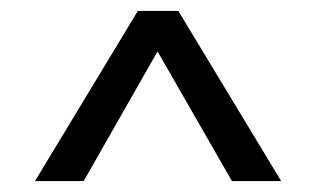

<svg xmlns="http://www.w3.org/2000/svg" viewBox="-20 -858 578 351"><path d="M306 -838 494 -527H404L268 -764L133 -527H44L232 -838Z"/></svg>

Font: FiraGO Book
Style: Regular
Weight: 350
Designer: bBox Type
Foundry: bBox Type GmbH
Version: Version 1.001;PS 001.001;hotconv 1.0.88;makeotf.lib2.5.64775